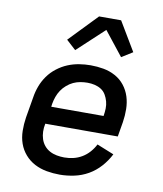

<svg xmlns="http://www.w3.org/2000/svg" viewBox="-86 -832 771 910"><g transform="rotate(10 300.0 -377.5)"><path d="M263 8Q231 8 200 2.5Q169 -3 142 -17Q115 -31 95 -54Q75 -77 65 -105.5Q55 -134 54.5 -166.5Q54 -199 59 -231L76 -331Q80 -358 90 -385Q100 -412 117 -436Q134 -460 158 -478.5Q182 -497 208.5 -508Q235 -519 263 -523.5Q291 -528 318 -528Q350 -528 380.5 -522.5Q411 -517 437.5 -502.5Q464 -488 482.5 -464.5Q501 -441 510 -412.5Q519 -384 519.5 -352.5Q520 -321 515 -289L503 -218H154V-217Q150 -198 150.5 -179.5Q151 -161 156.5 -144Q162 -127 173 -113.5Q184 -100 199.5 -91.5Q215 -83 233.5 -79.5Q252 -76 270 -76Q292 -76 313.5 -81Q335 -86 354.5 -97.5Q374 -109 389.5 -126.5Q405 -144 415 -164L497 -131Q481 -99 456 -71Q431 -43 399.5 -25Q368 -7 332.5 0.5Q297 8 263 8ZM168 -302H420V-303Q423 -321 423.5 -338.5Q424 -356 419.5 -372.5Q415 -389 406.5 -403.5Q398 -418 384 -427Q370 -436 353 -440Q336 -444 318 -444Q301 -444 283.5 -441Q266 -438 250 -430.5Q234 -423 219.5 -410.5Q205 -398 195 -383Q185 -368 179 -351Q173 -334 170 -317ZM233 -586 187 -628 317 -763H423L506 -624L453 -591L362 -706Z"/></g></svg>

Font: Iosevka Aile Medium
Style: Italic
Weight: 500
Italic angle: -9°
Designer: Belleve Invis
Foundry: Belleve Invis
Version: Version 31.1.0; ttfautohint (v1.8.4)